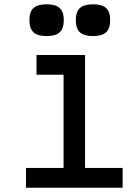

<svg xmlns="http://www.w3.org/2000/svg" viewBox="-20 -874 640 894"><path d="M101 0V-92H276V-526H150V-618H376V-92H551V0ZM413 -706Q371 -706 352 -723.5Q333 -741 333 -781Q333 -819 352 -836.5Q371 -854 413 -854Q455 -854 474 -836.5Q493 -819 493 -781Q493 -741 474 -723.5Q455 -706 413 -706ZM197 -706Q155 -706 136 -723.5Q117 -741 117 -781Q117 -819 136 -836.5Q155 -854 197 -854Q239 -854 258 -836.5Q277 -819 277 -781Q277 -741 258 -723.5Q239 -706 197 -706Z"/></svg>

Font: Victor Mono Thin
Style: Bold
Weight: 700
Monospace: yes
Version: Version 1.561;gftools[0.9.30]